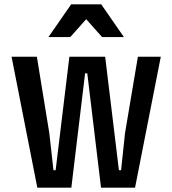

<svg xmlns="http://www.w3.org/2000/svg" viewBox="-20 -860 790 880"><path d="M33 -600H149L206 -250L225 -80H235L298 -600H462L525 -80H535L553 -250L612 -600H717L599 0H443L380 -524H370L307 0H151ZM306 -840H444L548 -690H448L342 -809H408L302 -690H202Z"/></svg>

Font: Martian Mono sWd Rg
Style: Regular
Weight: 400
Width: 6
Monospace: yes
Designer: Roman Shamin
Foundry: Evil Martians
Version: Version 1.000